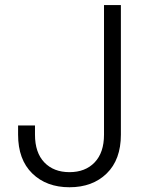

<svg xmlns="http://www.w3.org/2000/svg" viewBox="-20 -748 593 777"><path d="M261.2 9.8Q168 9.8 110.6 -46.1Q53.2 -102.1 53.2 -203.1V-240.2H121.6V-203.1Q121.6 -130.4 159.4 -90.8Q197.3 -51.3 261.2 -51.3Q325.2 -51.3 363 -90.8Q400.9 -130.4 400.9 -203.1V-727.5H469.2V-203.1Q469.2 -102.1 411.9 -46.1Q354.5 9.8 261.2 9.8Z"/></svg>

Font: Inter 20pt Light
Style: Regular
Weight: 300
Version: Version 4.001;git-66647c0bb